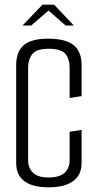

<svg xmlns="http://www.w3.org/2000/svg" viewBox="-20 -793 411 819"><path d="M188 6Q119 6 84 -20Q49 -46 49 -98V-516Q49 -572 81 -600Q113 -628 185 -628Q259 -628 293.5 -601Q328 -574 328 -515V-383L277 -375V-504Q277 -541 259 -563Q241 -585 187 -585Q136 -585 118 -562.5Q100 -540 100 -505V-108Q100 -77 120.5 -56.5Q141 -36 187 -36Q235 -36 256 -56.5Q277 -77 277 -109V-231L328 -239V-98Q328 -46 291.5 -20Q255 6 188 6ZM76 -684 161 -773H211L295 -684H260L187 -748L113 -684Z"/></svg>

Font: Smooch Sans Thin
Style: Regular
Weight: 400
Version: Version 1.010